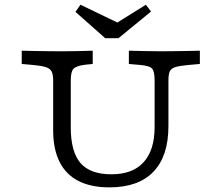

<svg xmlns="http://www.w3.org/2000/svg" viewBox="-20 -787 926 818"><path d="M206.5 -369.4V-445.2Q206.5 -468.5 200.4 -481.5Q194.4 -494.4 177 -500.4Q159.7 -506.5 125.8 -509.7L72.6 -514.5V-571Q96.8 -570.2 125.4 -569.8Q154 -569.4 182.7 -569Q211.3 -568.5 235.5 -568.5H243.5H247.6Q266.9 -568.5 289.1 -569Q311.3 -569.4 333.9 -569.8Q356.5 -570.2 375 -571V-514.5L343.5 -511.3Q304.8 -506.5 293.1 -494Q281.5 -481.5 281.5 -445.2V-369.4ZM446 11.3Q367.7 11.3 314.1 -16.1Q260.5 -43.5 233.5 -98Q206.5 -152.4 206.5 -231.5V-369.4H281.5V-244.4Q281.5 -140.3 323 -92.3Q364.5 -44.4 454.8 -44.4Q545.2 -44.4 591.9 -96Q638.7 -147.6 638.7 -245.2V-369.4H697.6V-250Q697.6 -121.8 633.5 -55.2Q569.4 11.3 446 11.3ZM638.7 -369.4V-445.2Q638.7 -482.3 627.8 -494.8Q616.9 -507.3 574.2 -510.5L529 -514.5V-571Q559.7 -570.2 598.4 -569.4Q637.1 -568.5 667.7 -568.5Q691.9 -568.5 721 -569Q750 -569.4 779 -569.8Q808.1 -570.2 831.5 -571V-514.5L778.2 -509.7Q743.5 -506.5 726.2 -500.8Q708.9 -495.2 703.2 -482.7Q697.6 -470.2 697.6 -445.2V-369.4ZM601.6 -766.9 623.4 -737.9 484.7 -624.2H428.2L301.6 -736.3L322.6 -766.9L516.9 -673.4L445.2 -669.4Z"/></svg>

Font: Playfair 5pt SemiExpanded Light
Style: Regular
Weight: 300
Width: 6
Designer: Claus Eggers Sørensen
Foundry: Claus Eggers Sørensen
Version: Version 2.203